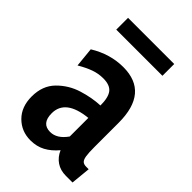

<svg xmlns="http://www.w3.org/2000/svg" viewBox="-207 -751 841 841"><g transform="rotate(45 213.5 -331.0)"><path d="M16 -130Q16 -197 56.5 -238Q97 -279 152 -296Q207 -313 257 -315Q257 -365 240 -386.5Q223 -408 182 -408Q152 -408 124 -398Q96 -388 62 -368L53 -459Q128 -505 209 -505Q367 -505 367 -318V-169Q367 -131 370 -113Q373 -95 380.5 -88Q388 -81 404 -81H418L409 10H368Q334 10 309.5 -6.5Q285 -23 272 -53Q246 -22 216 -6Q186 10 148 10Q92 10 54 -28Q16 -66 16 -130ZM258 -124V-239Q130 -226 130 -140Q130 -77 183 -77Q225 -77 258 -124ZM71 -672H357V-599H71Z"/></g></svg>

Font: Cabin Condensed SemiBold
Style: Regular
Weight: 600
Width: 3
Designer: Pablo Impallari
Foundry: Pablo Impallari. http://www.impallari.com Igino Marini. http://www.ikern.com
Version: Version 2.200